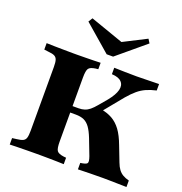

<svg xmlns="http://www.w3.org/2000/svg" viewBox="-138 -896 961 1016"><g transform="rotate(20 342.5 -388.5)"><path d="M176.6 -2.4Q152.4 -2.4 125 -2Q97.6 -1.6 71.8 -1.2Q46 -0.8 27.4 0V-36.3L52.4 -39.5Q75 -41.9 86.7 -47.6Q98.4 -53.2 102.4 -66.5Q106.5 -79.8 106.5 -105.6V-465.3Q106.5 -491.1 102.4 -504.4Q98.4 -517.7 86.7 -523.8Q75 -529.8 52.4 -531.5L27.4 -534.7V-571Q46 -570.2 71.8 -569.8Q97.6 -569.4 125 -569Q152.4 -568.5 176.6 -568.5H187.9H199.2Q221 -568.5 245.2 -569Q269.4 -569.4 292.3 -569.8Q315.3 -570.2 331.5 -571V-534.7L316.1 -533.1Q287.1 -529 278.6 -516.5Q270.2 -504 270.2 -465.3V-105.6Q270.2 -66.9 278.6 -54.4Q287.1 -41.9 316.1 -37.9L331.5 -36.3V0Q315.3 -0.8 292.3 -1.2Q269.4 -1.6 245.2 -2Q221 -2.4 199.2 -2.4H187.9ZM411.3 0V-36.3Q442.7 -40.3 448.8 -48.8Q454.8 -57.3 444.4 -86.3L409.7 -176.6Q396 -211.3 381.5 -231.5Q366.9 -251.6 348 -260.1Q329 -268.5 301.6 -268.5H245.2V-304.8H303.2Q322.6 -304.8 337.5 -309.7Q352.4 -314.5 366.1 -325.8Q379.8 -337.1 396 -356.5L434.7 -402.4Q465.3 -440.3 472.6 -469Q479.8 -497.6 463.3 -515.3Q446.8 -533.1 408.1 -534.7V-571Q437.1 -570.2 469 -569.4Q500.8 -568.5 534.7 -568.5Q558.1 -568.5 583.9 -569.4Q609.7 -570.2 660.5 -571V-534.7Q628.2 -527.4 604 -516.5Q579.8 -505.6 558.9 -487.9Q537.9 -470.2 513.7 -441.9L404.8 -308.9L412.9 -341.9Q453.2 -335.5 481.9 -319.4Q510.5 -303.2 532.3 -273.8Q554 -244.4 572.6 -194.4L605.6 -108.9Q613.7 -87.1 624.2 -73Q634.7 -58.9 649.2 -50.4Q663.7 -41.9 684.7 -36.3V0Q650.8 -0.8 627.4 -1.2Q604 -1.6 586.3 -2Q568.5 -2.4 550.8 -2.4Q512.9 -2.4 476.2 -1.6Q439.5 -0.8 411.3 0ZM525.8 -777.4 539.5 -755.6 382.3 -624.2H346L196 -754L210.5 -777.4L437.9 -697.6L351.6 -688.7Z"/></g></svg>

Font: Playfair 9pt Black
Style: Regular
Weight: 900
Designer: Claus Eggers Sørensen
Foundry: Claus Eggers Sørensen
Version: Version 2.203